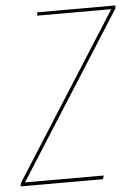

<svg xmlns="http://www.w3.org/2000/svg" viewBox="-56 -720 538 760"><g transform="rotate(-5 213.5 -340.5)"><path d="M-4.9 0 -2.4 -13.2 413.6 -667.5H119.1L121.1 -680.7H431.6L429.7 -668L13.7 -14.2H326.7L322.3 0Z"/></g></svg>

Font: Fira Sans Compressed Hair
Style: Italic
Weight: 100
Width: 3
Italic angle: -8°
Designer: Carrois Corporate & Edenspiekermann AG
Foundry: Carrois Corporate GbR & Edenspiekermann AG
Version: Version 4.203;PS 004.203;hotconv 1.0.88;makeotf.lib2.5.64775